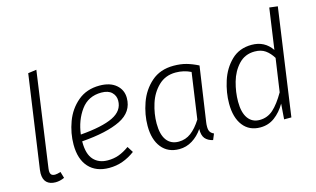

<svg xmlns="http://www.w3.org/2000/svg" viewBox="-90 -1004 2098 1275"><g transform="rotate(-15 959.5 -366.5)"><path d="M132 -88Q131 -83 131 -74Q131 -56 139 -47.5Q147 -39 165 -39Q179 -39 203 -47L216 -3Q185 11 155 11Q116 11 94.5 -9.5Q73 -30 73 -72Q73 -79 75 -97L166 -736L224 -744Z M395 -206V-200Q395 -118 430.5 -79Q466 -40 528 -40Q569 -40 603.5 -52.5Q638 -65 676 -92L702 -51Q660 -20 616.5 -4.5Q573 11 524 11Q434 11 384 -44Q334 -99 334 -199Q334 -278 362.5 -355Q391 -432 451.5 -483Q512 -534 601 -534Q674 -534 715 -498.5Q756 -463 756 -408Q756 -312 662 -265.5Q568 -219 395 -206ZM398 -252Q548 -264 622 -300Q696 -336 696 -406Q696 -440 672 -463Q648 -486 601 -486Q511 -486 460.5 -417Q410 -348 398 -252Z M1278 -491 1223 -114Q1221 -103 1221 -84Q1221 -63 1228.5 -50.5Q1236 -38 1254 -30L1237 11Q1202 3 1184 -18.5Q1166 -40 1167 -84Q1137 -40 1095.5 -14.5Q1054 11 1006 11Q928 11 884.5 -43.5Q841 -98 841 -192Q841 -270 869 -349Q897 -428 957.5 -481Q1018 -534 1110 -534Q1159 -534 1198 -523Q1237 -512 1278 -491ZM903 -192Q903 -116 932 -77Q961 -38 1015 -38Q1062 -38 1099.5 -66Q1137 -94 1171 -148L1216 -463Q1168 -487 1112 -487Q1041 -487 993.5 -441Q946 -395 924.5 -327Q903 -259 903 -192Z M1882 -736 1778 0H1728L1736 -106Q1705 -53 1662 -21Q1619 11 1563 11Q1487 11 1444.5 -44Q1402 -99 1402 -195Q1402 -271 1427 -349Q1452 -427 1507 -480.5Q1562 -534 1647 -534Q1736 -534 1785 -462L1825 -743ZM1463 -192Q1463 -117 1491.5 -77.5Q1520 -38 1571 -38Q1625 -38 1665 -74Q1705 -110 1746 -181L1779 -409Q1757 -445 1728 -465.5Q1699 -486 1655 -486Q1588 -486 1544.5 -439.5Q1501 -393 1482 -325.5Q1463 -258 1463 -192Z"/></g></svg>

Font: FiraGO Light
Style: Italic
Weight: 300
Italic angle: -8°
Designer: bBox Type GmbH
Foundry: bBox Type GmbH
Version: Version 1.001